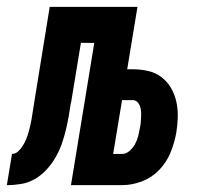

<svg xmlns="http://www.w3.org/2000/svg" viewBox="-67 -540 587 560"><path d="M-47 0 -32 -91Q-22 -91 -14 -98.5Q-6 -106 -0.5 -115Q5 -124 9 -133.5Q13 -143 16 -153Q19 -163 21 -172.5Q23 -182 25 -192Q28 -209 30.5 -226.5Q33 -244 36 -261L78 -520H334L304 -338H320Q343 -338 365 -333Q387 -328 404 -315Q421 -302 432 -283Q443 -264 447.5 -242.5Q452 -221 451.5 -198.5Q451 -176 447 -152Q442 -124 430.5 -95.5Q419 -67 397.5 -44.5Q376 -22 347 -11Q318 0 289 0H140L208 -415H169L141 -245Q141 -245 141 -244.5Q141 -244 141 -244V-243Q141 -243 140.5 -242.5Q140 -242 140 -242Q137 -222 133.5 -201.5Q130 -181 125 -160.5Q120 -140 113 -120Q106 -100 95 -81Q84 -62 69 -45.5Q54 -29 35 -18Q16 -7 -5 -3.5Q-26 0 -47 0ZM289 -91Q301 -91 311 -100Q321 -109 327 -120Q333 -131 336 -143Q339 -155 341 -167Q343 -175 343.5 -183Q344 -191 344.5 -199Q345 -207 344.5 -214.5Q344 -222 341.5 -229.5Q339 -237 333.5 -242.5Q328 -248 320 -248H289L263 -91Z"/></svg>

Font: Iosevka SS04 Extrabold Oblique
Style: Regular
Weight: 800
Italic angle: -9°
Monospace: yes
Designer: Belleve Invis
Foundry: Belleve Invis
Version: Version 19.0.0; ttfautohint (v1.8.4)